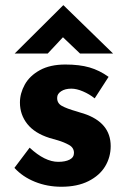

<svg xmlns="http://www.w3.org/2000/svg" viewBox="-20 -703 487 732"><path d="M35 -63 93 -140Q151 -86 202 -86Q229 -86 245.5 -94.5Q262 -103 262 -120Q262 -140 243 -150.5Q224 -161 200.5 -168Q177 -175 169 -177Q112 -195 84 -230.5Q56 -266 56 -312Q56 -347 74.5 -380.5Q93 -414 132 -435.5Q171 -457 229 -457Q283 -457 321 -446Q359 -435 394 -410L341 -328Q321 -344 296.5 -354.5Q272 -365 252 -365Q228 -365 213 -355Q198 -345 198 -331Q197 -310 215.5 -299.5Q234 -289 273 -278Q279 -276 285.5 -274Q292 -272 299 -270Q402 -236 402 -146Q402 -104 381 -69Q360 -34 317.5 -12.5Q275 9 214 9Q160 9 113 -10Q66 -29 35 -63ZM285 -499 220 -561 162 -499H36L221 -683H222L411 -499Z"/></svg>

Font: Josefin Sans
Style: Bold
Weight: 700
Designer: Santiago Orozco
Foundry: Typemade
Version: Version 2.000